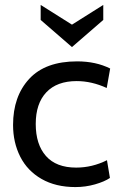

<svg xmlns="http://www.w3.org/2000/svg" viewBox="-20 -749 494 779"><path d="M33 -242Q33 -358 98.5 -429Q164 -500 293 -500Q369 -500 427 -471L413 -392Q352 -420 291 -420Q211 -420 168 -374.5Q125 -329 125 -246Q125 -163 166.5 -116Q208 -69 289 -69Q354 -69 414 -99L426 -27Q404 -12 365.5 -1Q327 10 286 10Q206 10 148.5 -23Q91 -56 62 -113.5Q33 -171 33 -242ZM145 -668V-729L272 -649L399 -729V-668L272 -558Z"/></svg>

Font: Cabin
Style: Regular
Weight: 400
Designer: Pablo Impallari
Foundry: Pablo Impallari. http://www.impallari.com Igino Marini. http://www.ikern.com
Version: Version 2.001